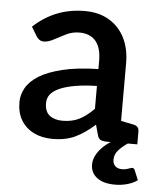

<svg xmlns="http://www.w3.org/2000/svg" viewBox="-51 -565 641 780"><g transform="rotate(5 269.5 -175.0)"><path d="M178 8Q135 8 102 -8Q69 -24 50 -54.5Q31 -85 31 -130Q31 -159 46.5 -187Q62 -215 98 -238Q134 -260 193 -274.5Q252 -289 339 -291V-324Q339 -378 316 -405Q293 -432 249 -432Q221 -432 195.5 -419.5Q170 -407 148 -395Q126 -383 108 -383Q97 -383 89 -389Q81 -395 76 -404L55 -439Q99 -480 151 -500.5Q203 -521 264 -521Q322 -521 363.5 -496Q405 -471 427 -427Q449 -383 449 -324V0H399Q383 0 373.5 -4.5Q364 -9 360 -25L349 -65Q310 -30 271 -11Q232 8 178 8ZM212 -69Q252 -69 281.5 -84.5Q311 -100 339 -129V-222Q292 -221 255 -215Q218 -209 192 -198.5Q166 -188 152.5 -172.5Q139 -157 139 -135Q139 -100 159 -84.5Q179 -69 212 -69ZM423 0 435 -92 499 -79Q511 -77 517 -70.5Q523 -64 523 -52V0ZM510 97Q518 97 521 104L538 145Q522 157 497.5 164Q473 171 447 171Q399 171 373 151Q347 131 347 98Q347 78 357 59Q367 40 385.5 22.5Q404 5 428 -8L486 -1Q467 11 449.5 29Q432 47 432 70Q432 87 442 96.5Q452 106 470 106Q479 106 487 104Q495 102 501.5 99.5Q508 97 510 97Z"/></g></svg>

Font: Aleo SemiBold
Style: Regular
Weight: 600
Designer: Alessio Laiso
Foundry: Alessio Laiso
Version: Version 2.001;gftools[0.9.29]